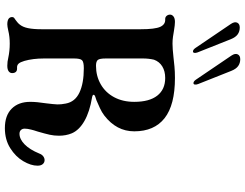

<svg xmlns="http://www.w3.org/2000/svg" viewBox="-129 -857 1006 788"><g transform="rotate(90 374.0 -463.0)"><path d="M398 -84Q398 -111 404 -149Q408 -181 408.5 -195.5Q409 -210 405 -230Q398 -268 360 -286Q322 -304 260 -304Q234 -304 227 -296.5Q220 -289 220 -264V-140Q220 -95 230 -60Q235 -43 241.5 -36Q248 -29 260 -30H262Q271 -30 275.5 -24.5Q280 -19 280 -10Q280 -1 272.5 4.5Q265 10 250 10Q241 10 233 9Q225 8 217 6Q189 0 159 0Q130 0 106 6Q88 10 80 10Q50 10 50 -10Q50 -15 53.5 -18Q57 -21 62 -24Q66 -27 71 -31Q76 -35 80 -40Q91 -53 95.5 -75Q100 -97 100 -130V-538Q100 -596 90 -618Q80 -639 60 -638H58Q50 -638 45 -644Q40 -650 40 -658Q40 -666 47.5 -672Q55 -678 70 -678Q82 -678 106 -674Q117 -672 130.5 -670Q144 -668 159 -668Q179 -668 215 -672Q232 -674 253 -676Q274 -678 300 -678Q411 -678 465 -635.5Q519 -593 519 -511Q519 -438 454 -388Q441 -378 423.5 -370Q406 -362 392 -356L380 -352Q369 -349 369 -344Q369 -340 379 -338Q439 -328 476.5 -306.5Q514 -285 527 -255Q537 -231 537 -202Q537 -182 533 -164Q529 -146 520 -115Q514 -97 512 -88Q508 -73 508 -61Q508 -52 513.5 -46Q519 -40 529 -40Q551 -40 572.5 -61Q594 -82 610 -121Q614 -132 621.5 -137.5Q629 -143 637 -143Q647 -143 653.5 -135.5Q660 -128 660 -114Q660 -87 641.5 -55.5Q623 -24 588 -2Q553 20 506 20Q454 20 426 -8Q398 -36 398 -84ZM398 -511Q398 -573 372.5 -605.5Q347 -638 300 -638Q272 -638 252.5 -626Q233 -614 225 -592Q220 -570 220 -548V-394Q220 -369 226 -361.5Q232 -354 250 -354Q292 -354 326 -373.5Q360 -393 379 -428.5Q398 -464 398 -511ZM195 -771 141 -907Q133 -927 121 -935.5Q109 -944 93 -944Q78 -944 73 -933.5Q68 -923 78 -908L177 -762Q184 -752 191 -752Q196 -752 197 -757.5Q198 -763 195 -771ZM325 -773 271 -909Q263 -929 251 -937.5Q239 -946 223 -946Q208 -946 203 -935.5Q198 -925 208 -910L307 -764Q314 -754 321 -754Q326 -754 327 -759.5Q328 -765 325 -773Z"/></g></svg>

Font: Raigarh
Style: Regular
Weight: 400
Designer: jaikishan Patel
Foundry: MagicType
Version: Version 1.000;FEAKit 1.0